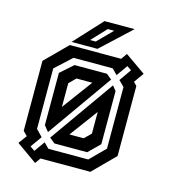

<svg xmlns="http://www.w3.org/2000/svg" viewBox="-107 -773 779 885"><g transform="rotate(15 282.0 -331.0)"><path d="M142.5 26.5 44.5 -43 73.5 -83 53.5 -103V-437L156.5 -540H401.5L421.5 -568.5L519.5 -500L486 -453L501.5 -437V-103L399 0H161.5L159.5 2.5ZM124.5 -26.5 160.5 -77 185 -52.5H375L445.5 -123V-417L419 -443.5L459 -500.5L438 -515L400.5 -462L375 -487.5H188L110.5 -416V-127.5L141 -96L102.5 -42ZM163 -126.5 141 -153.5V-403L201.5 -456.5H356L381.5 -435.5ZM205 -83.5 179.5 -104.5 397 -412 415 -389.5V-136L361.5 -83.5ZM195 -255 301.5 -399H226L195 -368ZM261.5 -141.5H329.5L360.5 -172V-275.5ZM160.5 -556 282.5 -688H426L284 -556ZM240.5 -586.5H267.5L337 -656.5H306.5Z"/></g></svg>

Font: Tourney Condensed SemiBold
Style: Regular
Weight: 600
Width: 3
Designer: Tyler Finck
Foundry: Etcetera Type Co
Version: Version 1.010; ttfautohint (v1.8.3)